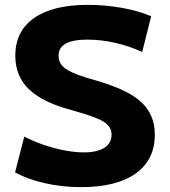

<svg xmlns="http://www.w3.org/2000/svg" viewBox="-20 -760 699 790"><path d="M314 10Q236 10 163.5 -6.5Q91 -23 42 -51L80 -198Q114 -180 157 -165Q200 -150 244 -141.5Q288 -133 325 -133Q380 -133 409.5 -152Q439 -171 439 -206Q439 -224 430 -237.5Q421 -251 401.5 -262Q382 -273 349.5 -284Q317 -295 271 -308Q215 -323 172.5 -343.5Q130 -364 101 -391Q72 -418 57.5 -453Q43 -488 43 -531Q43 -632 120.5 -686Q198 -740 342 -740Q413 -740 482.5 -727.5Q552 -715 602 -693L565 -546Q514 -570 455 -583.5Q396 -597 340 -597Q280 -597 250.5 -580.5Q221 -564 221 -531Q221 -513 229 -499Q237 -485 255.5 -473.5Q274 -462 304 -451Q334 -440 378 -428Q439 -410 483.5 -389.5Q528 -369 557.5 -343Q587 -317 602 -283Q617 -249 617 -206Q617 -102 538 -46Q459 10 314 10Z"/></svg>

Font: M PLUS 2 Thin ExtraBold
Style: Regular
Weight: 800
Version: Version 1.001